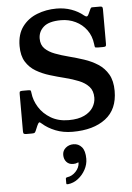

<svg xmlns="http://www.w3.org/2000/svg" viewBox="-68 -812 830 1203"><g transform="rotate(-5 346.5 -210.5)"><path d="M549.5 -519Q543.5 -571 516 -608.5Q488.5 -646 446.5 -666.2Q404.5 -686.5 355.5 -686.5Q280 -686.5 246.2 -656.8Q212.5 -627 212.5 -583Q212.5 -543.5 236.2 -520Q260 -496.5 299.2 -481.8Q338.5 -467 385.2 -455Q432 -443 479 -427.5Q526 -412 565.2 -386.8Q604.5 -361.5 628.2 -320.5Q652 -279.5 652 -216Q652 -100 575.5 -41.8Q499 16.5 368.5 16.5Q308.5 16.5 260.5 -2.8Q212.5 -22 180 -51Q167.5 -63 162.8 -60.2Q158 -57.5 150.5 -41L137 -9Q132.5 1 127.8 3Q123 5 108.5 5H79Q66.5 5 62 1.8Q57.5 -1.5 57.5 -13.5V-249.5Q57.5 -261.5 61.5 -264.2Q65.5 -267 77.5 -267H114Q126.5 -267 128.5 -262.8Q130.5 -258.5 131.5 -248Q136.5 -201.5 163.5 -158Q190.5 -114.5 237.8 -86.5Q285 -58.5 349.5 -58.5Q410 -58.5 448 -77Q486 -95.5 503.8 -124.5Q521.5 -153.5 521.5 -185Q521.5 -228.5 497.8 -254.5Q474 -280.5 435 -296.2Q396 -312 349 -323.8Q302 -335.5 255.2 -349.8Q208.5 -364 169.5 -387Q130.5 -410 106.8 -448.2Q83 -486.5 83 -547Q83 -621.5 118.2 -669Q153.5 -716.5 210.8 -739Q268 -761.5 333.5 -761.5Q383.5 -761.5 426.8 -746Q470 -730.5 501 -704.5Q511.5 -696 518 -695.8Q524.5 -695.5 531.5 -710.5L546 -742Q549 -747 551 -748.5Q553 -750 561 -750H606.5Q617 -750 620.2 -746.2Q623.5 -742.5 623.5 -731.5V-513.5Q623.5 -501.5 619.2 -498.8Q615 -496 603 -496H571.5Q554.5 -496 552.8 -500.2Q551 -504.5 549.5 -519ZM296 156Q296 129 316.5 111.8Q337 94.5 365.5 94.5Q397 94.5 417.5 118.2Q438 142 438 192Q438 227.5 420.2 260.2Q402.5 293 373.5 315.2Q344.5 337.5 310 341Q304.5 341.5 302 340.5Q299.5 339.5 299.5 333V306.5Q299.5 298.5 309.5 297Q339.5 293 362.8 268.5Q386 244 387.5 213.5Q387.5 208 379.5 212.5Q370.5 217.5 353 217.5Q327 217.5 311.5 200.2Q296 183 296 156Z"/></g></svg>

Font: Besley SemiBold
Style: Regular
Weight: 600
Designer: Owen Earl
Foundry: indestructible type*
Version: Version 2.001; ttfautohint (v1.8.3)